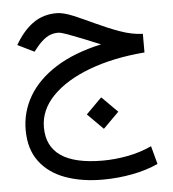

<svg xmlns="http://www.w3.org/2000/svg" viewBox="-54 -473 776 861"><g transform="rotate(-5 334.5 -43.0)"><path d="M609.9 -298.3V-214.4Q468.8 -203.1 360.8 -162.6Q252.9 -122.1 192.1 -59.6Q131.3 2.9 131.3 81.1Q131.3 252.4 381.3 252.4Q436.5 252.4 494.4 241.5Q552.2 230.5 602.5 207L624.5 288.6Q573.2 312.5 507.6 325Q441.9 337.4 374 337.4Q280.3 337.4 206.8 310.8Q133.3 284.2 91.1 228.3Q48.8 172.4 48.8 85.4Q48.8 4.9 89.6 -65.2Q130.4 -135.3 212.6 -187.7Q294.9 -240.2 418.9 -267.6Q378.9 -284.2 340.1 -299.8Q301.3 -315.4 272.2 -325.9Q243.2 -336.4 231.4 -336.4Q201.7 -336.4 178.2 -321Q154.8 -305.7 132.3 -277.3L119.1 -260.7L44.4 -297.4L51.8 -309.1Q86.9 -365.7 130.6 -395Q174.3 -424.3 231.9 -424.3Q262.2 -424.3 306.4 -405.8Q350.6 -387.2 402.3 -362.8Q454.1 -338.4 507.6 -319.1Q561 -299.8 609.9 -298.3ZM398.9 -30.8 469.7 40 398.9 110.8 328.1 40Z"/></g></svg>

Font: Vazirmatn UI NL
Style: Regular
Weight: 400
Designer: Saber Rastikerdar
Foundry: Saber Rastikerdar
Version: Version 33.003